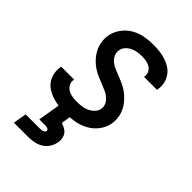

<svg xmlns="http://www.w3.org/2000/svg" viewBox="-223 -632 946 946"><g transform="rotate(45 250.0 -159.0)"><path d="M204 8Q181 8 158.5 5.5Q136 3 115 -3.5Q94 -10 75.5 -21Q57 -32 44.5 -49Q32 -66 27 -88Q22 -110 25 -132Q26 -134 26.5 -136Q27 -138 27 -140H117Q117 -139 116.5 -138Q116 -137 116 -136Q113 -120 121 -106Q129 -92 142 -84.5Q155 -77 171 -74.5Q187 -72 204 -72Q220 -72 236.5 -74Q253 -76 268.5 -83Q284 -90 297 -103Q310 -116 313 -132Q316 -150 308.5 -165Q301 -180 288.5 -190.5Q276 -201 261 -207.5Q246 -214 230.5 -220.5Q215 -227 199.5 -233Q184 -239 170 -247Q156 -255 143 -265.5Q130 -276 119.5 -288Q109 -300 100.5 -314Q92 -328 87 -343.5Q82 -359 80.5 -376.5Q79 -394 82 -411Q87 -441 106 -468Q125 -495 153 -511Q181 -527 211.5 -532.5Q242 -538 272 -538Q294 -538 315.5 -535.5Q337 -533 357 -526.5Q377 -520 394.5 -509Q412 -498 424 -481Q436 -464 441 -443Q446 -422 442 -400Q442 -398 441.5 -396.5Q441 -395 441 -393H351Q351 -394 351 -394.5Q351 -395 351 -396Q354 -411 347.5 -424.5Q341 -438 328.5 -445.5Q316 -453 301.5 -455.5Q287 -458 272 -458Q256 -458 240.5 -455.5Q225 -453 210.5 -446Q196 -439 184.5 -426.5Q173 -414 171 -398Q168 -381 175 -365.5Q182 -350 194.5 -339.5Q207 -329 222 -322.5Q237 -316 252.5 -310Q268 -304 283.5 -297.5Q299 -291 313 -283Q327 -275 339.5 -264.5Q352 -254 363 -242Q374 -230 382.5 -216Q391 -202 396 -186.5Q401 -171 402.5 -154Q404 -137 401 -119Q396 -88 375.5 -61Q355 -34 326 -18.5Q297 -3 265.5 2.5Q234 8 204 8ZM57 220 69 150H169Q173 150 177.5 149.5Q182 149 186.5 147.5Q191 146 195 143Q199 140 200 135Q201 131 198 127.5Q195 124 191 122.5Q187 121 182.5 120.5Q178 120 174 120H134L154 0H233L225 54Q238 58 250 64.5Q262 71 269.5 81.5Q277 92 279.5 106Q282 120 279 135Q276 154 264.5 172Q253 190 235 201Q217 212 197 216Q177 220 157 220Z"/></g></svg>

Font: Iosevka Curly Medium Oblique
Style: Regular
Weight: 500
Italic angle: -9°
Monospace: yes
Designer: Belleve Invis
Foundry: Belleve Invis
Version: Version 11.1.0; ttfautohint (v1.8.3)